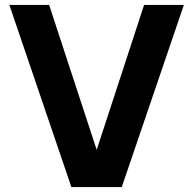

<svg xmlns="http://www.w3.org/2000/svg" viewBox="-20 -760 785 780"><path d="M474.6 0H270L18 -740H179.6L386.6 -109.2H359L565.4 -740H727Z"/></svg>

Font: Be Vietnam Pro Variable Thin
Style: Regular
Weight: 100
Designer: Lam Bao, Tony Le, Vietanh Nguyen
Foundry: Yellow Type Foundry
Version: Version 1.002